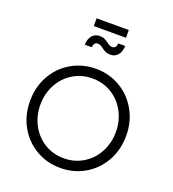

<svg xmlns="http://www.w3.org/2000/svg" viewBox="-190 -1246 1258 1400"><g transform="rotate(20 439.0 -546.0)"><path d="M66 -373Q66 -483 115.5 -570.5Q165 -658 250.5 -707.5Q336 -757 439 -757Q542 -757 627 -707.5Q712 -658 762 -570Q812 -482 812 -373Q812 -263 762.5 -175Q713 -87 627.5 -37.5Q542 12 439 12Q336 12 250.5 -37.5Q165 -87 115.5 -175Q66 -263 66 -373ZM439 -63Q523 -63 590 -104.5Q657 -146 694.5 -217Q732 -288 732 -373Q732 -457 694.5 -528Q657 -599 590 -640.5Q523 -682 439 -682Q355 -682 288 -640.5Q221 -599 183.5 -528Q146 -457 146 -373Q146 -288 183.5 -217Q221 -146 288 -104.5Q355 -63 439 -63ZM430 -916Q428 -917 419.5 -923Q411 -929 403 -931.5Q395 -934 388 -934Q359 -934 355 -894H301Q302 -939 324.5 -965Q347 -991 382 -991Q405 -991 420 -984Q435 -977 452 -964Q454 -963 462.5 -957Q471 -951 479 -948.5Q487 -946 494 -946Q524 -946 527 -986H581Q580 -941 558 -915Q536 -889 501 -889Q478 -889 462.5 -896Q447 -903 430 -916ZM316 -1104H566V-1044H316Z"/></g></svg>

Font: Evergrow Sans 
Style: Regular
Weight: 400
Foundry: 10Web
Version: Version 1.000